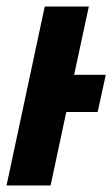

<svg xmlns="http://www.w3.org/2000/svg" viewBox="-29 -568 344 588"><path d="M108 -548H243L198 -339H295L270 -225H174L126 0H-9Z"/></svg>

Font: Noto Sans Display Ex Bold Cond
Style: Italic
Weight: 800
Width: 3
Italic angle: -12°
Designer: Monotype Design team
Foundry: Monotype Imaging Inc.
Version: Version 1.000